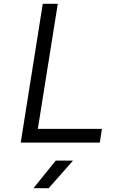

<svg xmlns="http://www.w3.org/2000/svg" viewBox="-20 -750 640 1010"><path d="M89 0 205 -730H284L179 -72H516L505 0ZM156 240 273 95H364L236 240Z"/></svg>

Font: JetBrains Mono NL Light
Style: Italic
Weight: 300
Italic angle: -9°
Designer: Philipp Nurullin, Konstantin Bulenkov
Foundry: JetBrains
Version: Version 2.304; ttfautohint (v1.8.4.7-5d5b)